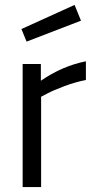

<svg xmlns="http://www.w3.org/2000/svg" viewBox="-20 -760 386 780"><path d="M72 0V-500H146V-432Q233 -492 329 -511V-435Q287 -427 241.5 -410Q196 -393 172 -380L147 -367V0ZM67 -642 283 -740 309 -676 88 -591Z"/></svg>

Font: Titillium Web
Style: Regular
Weight: 400
Version: Version 1.001;PS 57.000;hotconv 1.0.70;makeotf.lib2.5.55311